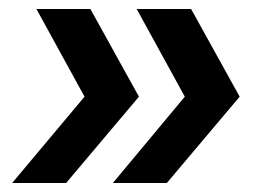

<svg xmlns="http://www.w3.org/2000/svg" viewBox="-20 -508 586 427"><path d="M231 -101 391 -293 284 -488H405L513 -293L351 -101ZM7 -101 168 -293 61 -488H181L289 -293L127 -101Z"/></svg>

Font: Alumni Sans Thin ExtraBold
Style: Italic
Weight: 800
Italic angle: -8°
Version: Version 1.016